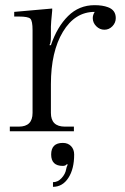

<svg xmlns="http://www.w3.org/2000/svg" viewBox="-20 -508 485 743"><path d="M267 90Q267 146 244.5 180.5Q222 215 185 215V197Q204 197 218.5 181Q233 165 236 147Q237 139 242 129L239 127Q234 134 223 134Q178 134 178 90Q178 45 223 45Q243 45 255 57.5Q267 70 267 90ZM177 -333Q201 -404 243.5 -446Q286 -488 346 -488Q377 -488 398 -480Q428 -469 428 -438Q428 -420 415 -406.5Q402 -393 384 -393Q366 -393 352.5 -406.5Q339 -420 339 -438Q339 -450 346 -461V-462Q270 -462 223.5 -385Q177 -308 177 -182V-71Q177 -18 231 -18H266V0H18V-18H53Q106 -18 106 -71V-391Q106 -427 97.5 -435.5Q89 -444 53 -444H35V-462L182 -475V-467Q177 -417 177 -405V-367Q177 -342 172 -335V-333Z"/></svg>

Font: Foglihten068fMac
Style: Regular
Weight: 500
Designer: gluk (gluksza@wp.pl)
Foundry: gluk (gluksza@wp.pl)
Version: Version 0.68